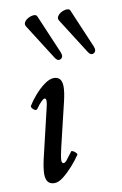

<svg xmlns="http://www.w3.org/2000/svg" viewBox="-81 -735 507 795"><g transform="rotate(-10 172.0 -337.0)"><path d="M83 13Q47 13 47 -31Q47 -54 56 -94L104 -297Q115 -339 103 -339Q92 -339 65 -301Q59 -295 49 -304Q39 -313 42 -319Q54 -339 73.5 -361.5Q93 -384 115 -400Q137 -416 155 -416Q189 -416 189 -374Q189 -351 180 -313L136 -129Q127 -91 126.5 -76.5Q126 -62 135 -62Q141 -62 149.5 -73Q158 -84 173 -104Q175 -107 181.5 -103.5Q188 -100 193 -94.5Q198 -89 196 -86Q182 -65 161.5 -42Q141 -19 120.5 -3Q100 13 83 13ZM202 -516Q210 -496 197.5 -488.5Q185 -481 174 -497L80 -645Q73 -655 78.5 -664.5Q84 -674 95.5 -680Q107 -686 118.5 -686.5Q130 -687 133 -678ZM341 -516Q349 -496 336.5 -488.5Q324 -481 313 -497L219 -645Q212 -655 217.5 -664.5Q223 -674 234.5 -680Q246 -686 257.5 -686.5Q269 -687 272 -678Z"/></g></svg>

Font: Junicode Two Beta Condensed Medium
Style: Italic
Weight: 500
Width: 3
Italic angle: -9°
Version: Version 1.053; ttfautohint (v1.8.4)